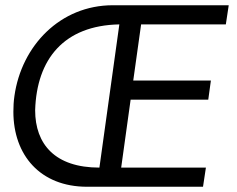

<svg xmlns="http://www.w3.org/2000/svg" viewBox="-20 -712 903 732"><path d="M435 -619 359 -73C190 -73 114 -162 114 -292C120 -487 224 -615 435 -619ZM312 0H754L765 -73H442L478 -332H774L784 -405H488L518 -619H841L852 -692H410C210 -692 62 -538 35 -346C32 -326 31 -305 31 -286C31 -121 133 0 312 0Z"/></svg>

Font: Cantarell
Style: Oblique
Weight: 400
Italic angle: -8°
Designer: Dave Crossland
Version: Version 0.024